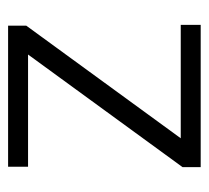

<svg xmlns="http://www.w3.org/2000/svg" viewBox="-41 -487 528 486"><g transform="rotate(-90 223.0 -244.0)"><path d="M116 -50.5H403V0H43V-46L328 -437H44V-487.5H401V-441.5Z"/></g></svg>

Font: Anek Devanagari Medium Light
Style: Regular
Weight: 300
Version: Version 1.003